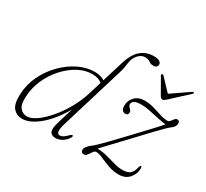

<svg xmlns="http://www.w3.org/2000/svg" viewBox="-145 -934 1240 1157"><g transform="rotate(30 475.5 -355.0)"><path d="M435.5 -44Q421.5 -20 398.8 -6.2Q376 7.5 353 7.5Q335 7.5 323.2 -2Q311.5 -11.5 311.5 -31Q311.5 -42.5 315.5 -60.2Q319.5 -78 329 -109.2Q338.5 -140.5 355 -192Q298.5 -95.5 235.8 -44Q173 7.5 120.5 7.5Q83 7.5 58.5 -20.2Q34 -48 38 -118.5Q41 -186 70.5 -246.8Q100 -307.5 146.8 -355Q193.5 -402.5 249.2 -429.8Q305 -457 360 -457Q404.5 -457 430 -438.5L475.5 -587Q496 -654 532.8 -685.5Q569.5 -717 622.5 -717Q649.5 -717 661.8 -708.8Q674 -700.5 674 -689Q674 -679 667.2 -672Q660.5 -665 645 -665Q627.5 -665 614.2 -675Q601 -685 579 -685Q552.5 -685 531.8 -661.2Q511 -637.5 507 -605.5Q504 -582.5 500.5 -565.2Q497 -548 490.5 -526.5L360.5 -98.5Q347 -54 350 -36.5Q353 -19 368.5 -19Q378.5 -19 390.2 -25.8Q402 -32.5 418.5 -49.5Q430 -61 436 -58.5Q442 -56 435.5 -44ZM75 -123Q71 -68 89.5 -43.8Q108 -19.5 139 -19.5Q167.5 -19.5 204 -45.2Q240.5 -71 278 -114.8Q315.5 -158.5 346.8 -213.8Q378 -269 396 -327.5L423 -416Q398.5 -438 354 -438Q305.5 -438 257.2 -411.8Q209 -385.5 168.8 -341Q128.5 -296.5 103.2 -240Q78 -183.5 75 -123ZM891 -90.5Q891 -52.5 864.8 -22.5Q838.5 7.5 792.5 7.5Q754.5 7.5 719.5 -5.2Q684.5 -18 656.5 -30.8Q628.5 -43.5 610.5 -43.5Q599 -43.5 590.2 -31Q581.5 -18.5 572.8 -5.8Q564 7 551 7Q530 7 530 -14Q530 -36 571 -66Q578.5 -71.5 596.2 -88.5Q614 -105.5 647.8 -140.5Q681.5 -175.5 737 -234Q795.5 -296 832.8 -335.8Q870 -375.5 886.5 -395.5Q864 -397.5 830.2 -405.2Q796.5 -413 762 -419.8Q727.5 -426.5 703.5 -426.5Q640 -426.5 640 -393Q640 -383 654 -370.5Q664.5 -361.5 664.5 -349.5Q664.5 -330 645 -330Q615.5 -330 615.5 -370.5Q615.5 -406 640.5 -431.8Q665.5 -457.5 709.5 -457.5Q742 -457.5 773 -448.2Q804 -439 832.2 -429.8Q860.5 -420.5 884.5 -420.5Q896 -420.5 903.2 -429.8Q910.5 -439 917.5 -448.2Q924.5 -457.5 935 -457.5Q951 -457.5 951 -438Q951 -413.5 923.5 -395.5Q918 -392 901.2 -375.8Q884.5 -359.5 849.2 -323Q814 -286.5 754 -222Q695 -159 661.2 -123.8Q627.5 -88.5 605.5 -64.5Q640 -64 673.8 -55Q707.5 -46 738.8 -37Q770 -28 797.5 -28Q830.5 -28 849.2 -41.2Q868 -54.5 876 -92.5Q879 -104.5 884.5 -104.5Q891 -104.5 891 -90.5ZM817.5 -527.5Q811 -522 806 -518.8Q801 -515.5 795.5 -515.5Q787.5 -515.5 778.5 -527.5L716 -636.5Q711 -643.5 718 -647.5Q723.5 -650.5 729 -645L807 -562.5L927 -645Q936 -651 939.5 -647.5Q944 -644 936 -636.5Z"/></g></svg>

Font: Fraunces 9pt S000 Thin
Style: Italic
Weight: 100
Italic angle: -16°
Version: Version 1.000; ttfautohint (v1.8.3)